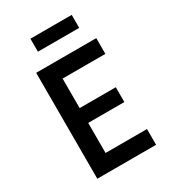

<svg xmlns="http://www.w3.org/2000/svg" viewBox="-237 -1134 1124 1256"><g transform="rotate(-30 325.0 -506.0)"><path d="M119 0V-800H573V-681H250V-458H523V-346H250V-119H563V0ZM198 -914V-1012H510V-914Z"/></g></svg>

Font: Martian Mono SemiCondensed Medium
Style: Regular
Weight: 500
Width: 4
Designer: Roman Shamin
Foundry: Evil Martians
Version: Version 1.000